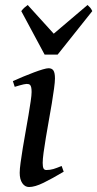

<svg xmlns="http://www.w3.org/2000/svg" viewBox="-20 -731 391 771"><path d="M235.8 -41.5Q189.9 -14.2 155 2.9Q120.1 20 96.7 20Q80.1 20 69.6 4.6Q59.1 -10.7 59.1 -37.1Q59.1 -51.8 62.7 -78.1Q66.4 -104.5 71.5 -136.5Q76.7 -168.5 83 -203.1Q89.4 -237.8 94.5 -269Q99.6 -300.3 103.3 -324.7Q106.9 -349.1 106.9 -361.3Q106.9 -372.6 105.5 -379.2Q104 -385.7 101.6 -388.9Q99.1 -392.1 95.2 -393.1Q91.3 -394 86.9 -394Q83 -394 75.2 -392.3Q67.4 -390.6 59.1 -388.2Q49.8 -385.7 39.1 -382.3L31.7 -405.3Q52.2 -414.6 74.5 -423.8Q96.7 -433.1 116.5 -440.4Q136.2 -447.8 151.9 -452.4Q167.5 -457 174.8 -457Q188.5 -457 194.6 -447.8Q200.7 -438.5 200.7 -416Q200.7 -401.9 197 -375Q193.4 -348.1 188 -315.4Q182.6 -282.7 176 -246.6Q169.4 -210.4 164.1 -177.7Q158.7 -145 155 -118.2Q151.4 -91.3 151.4 -77.1Q151.4 -62 154.5 -55.2Q157.7 -48.3 166 -48.3Q181.2 -48.3 194.3 -52.2Q207.5 -56.2 227.5 -64.5ZM211.4 -511.7H159.2L65.4 -686.5Q72.8 -695.8 78.1 -700.4Q83.5 -705.1 91.3 -710.9L195.8 -595.7L331.5 -710.9Q337.4 -705.6 341.8 -700.7Q346.2 -695.8 350.6 -686.5Z"/></svg>

Font: Gentium Book Basic
Style: Italic
Weight: 400
Italic angle: -8°
Designer: J. Victor Gaultney and Annie Olsen
Foundry: SIL International
Version: Version 1.102; 2013; Maintenance release